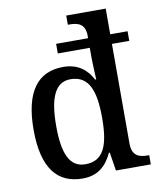

<svg xmlns="http://www.w3.org/2000/svg" viewBox="-86 -828 751 905"><g transform="rotate(-10 290.0 -375.0)"><path d="M237 10C309 10 351 -28 379 -88H383L397 0H564V-44H556C514 -44 482 -56 482 -115V-591H565V-637H482V-760H293V-716H301C341 -716 376 -706 376 -649V-637H223V-591H376V-548C376 -518 380 -445 380 -439H375C349 -489 307 -524 236 -524C115 -524 48 -439 48 -256C48 -73 115 10 237 10ZM261 -54C186 -54 156 -122 156 -255C156 -388 186 -461 260 -461C349 -461 376 -385 376 -256C376 -126 349 -54 261 -54Z"/></g></svg>

Font: Noto Serif SemiCondensed Medium
Style: Regular
Weight: 500
Width: 4
Designer: Monotype Design Team
Foundry: Monotype Imaging Inc.
Version: Version 2.014